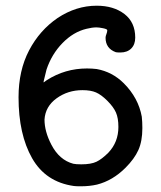

<svg xmlns="http://www.w3.org/2000/svg" viewBox="-20 -642 565 673"><path d="M319 -622Q378 -622 416 -593Q454 -564 454 -510Q454 -486 440 -472Q426 -458 402 -458Q390 -458 386 -459Q350 -472 350 -510Q350 -515 353 -522.5Q356 -530 356 -536Q356 -540 341.5 -543Q327 -546 318 -546Q303 -546 283 -541Q237 -530 199 -491Q161 -452 143 -398Q134 -362 133 -357V-353L144 -361Q208 -402 285 -402Q303 -402 319 -400Q374 -390 414 -350Q465 -299 477 -233Q479 -215 479 -193Q479 -147 465 -116Q451 -85 420 -54Q375 -9 320 5Q294 11 263 11Q246 11 239 10Q140 -4 92.5 -87.5Q45 -171 45 -301Q45 -395 82 -465.5Q119 -536 182 -579Q247 -622 319 -622ZM269 -326Q218 -326 178.5 -297.5Q139 -269 136 -223Q136 -181 160 -135Q188 -81 237 -68Q246 -66 265 -66Q299 -66 318 -75Q337 -84 360 -107Q395 -144 395 -197Q395 -228 386.5 -247.5Q378 -267 356 -289Q335 -310 316.5 -318Q298 -326 269 -326Z"/></svg>

Font: MathJax_Typewriter
Style: Regular
Weight: 400
Version: Version 1.1